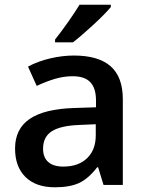

<svg xmlns="http://www.w3.org/2000/svg" viewBox="-20 -786 620 816"><path d="M451 -756V-766H318Q300 -736 270.5 -694Q241 -652 214 -618V-606H290Q325 -633 375.5 -679.5Q426 -726 451 -756ZM502 -364Q502 -459 450 -504.5Q398 -550 294 -550Q246 -550 194 -538Q142 -526 99 -503L136 -421Q177 -440 214 -451Q251 -462 289 -462Q340 -462 364 -436.5Q388 -411 388 -359V-330L295 -327Q168 -323 106 -280.5Q44 -238 44 -155Q44 -77 88.5 -33.5Q133 10 213 10Q276 10 315.5 -8Q355 -26 393 -75H397L420 0H502ZM163 -154Q163 -204 200 -228Q237 -252 318 -255L387 -258V-211Q387 -149 350 -113.5Q313 -78 249 -78Q207 -78 185 -97.5Q163 -117 163 -154Z"/></svg>

Font: OpenSansMMV
Style: Semibold
Weight: 600
Designer: Steve Matteson
Foundry: Ascender Corporation
Version: Version 6.000